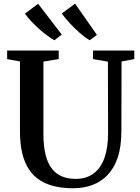

<svg xmlns="http://www.w3.org/2000/svg" viewBox="-20 -1019 765 1048"><path d="M379.5 8.5Q281.5 8.5 217 -24.2Q152.5 -57 120.8 -125.8Q89 -194.5 89 -302.5V-683.5L19 -696.5V-743H300.5V-696.5L217 -683V-289Q217 -221 228.8 -174Q240.5 -127 263.5 -98Q286.5 -69 319 -55.8Q351.5 -42.5 393 -42.5Q451 -42.5 490.5 -71.8Q530 -101 550 -157Q570 -213 570 -293L569 -682.5L487.5 -696.5V-743H713V-696.5L643.5 -683.5L642.5 -298.5Q642 -217 622.5 -159Q603 -101 567.5 -64Q532 -27 484.2 -9.2Q436.5 8.5 379.5 8.5ZM276.5 -799.5Q258.5 -809.5 236 -826.2Q213.5 -843 190.8 -863.5Q168 -884 148.5 -905Q129 -926 116 -944.5L188 -998.5L317 -830.5L277.5 -799.5ZM469 -799.5Q445 -813.5 416.2 -838.5Q387.5 -863.5 361 -892.2Q334.5 -921 317 -945.5L390 -999L509 -828.5L470 -799.5Z"/></svg>

Font: Merriweather 48pt SemiBold
Style: Regular
Weight: 600
Version: Version 2.100